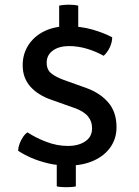

<svg xmlns="http://www.w3.org/2000/svg" viewBox="-20 -718 580 800"><path d="M262.5 -28Q221 -28 181.5 -37.2Q142 -46.5 109.5 -60.8Q77 -75 55.5 -90Q56 -104 61.5 -119Q67 -134 75.8 -147Q84.5 -160 94.5 -166.5Q128.5 -144 173 -127Q217.5 -110 262 -110Q305.5 -109.5 334.5 -128.5Q363.5 -147.5 363.5 -182.5Q364.5 -211 346.8 -232.8Q329 -254.5 290.5 -268L192 -303Q137.5 -322 106 -357.8Q74.5 -393.5 74.5 -446.5Q74.5 -492.5 97.8 -529.2Q121 -566 163.2 -587.2Q205.5 -608.5 262 -608.5Q317 -608.5 364.5 -595Q412 -581.5 447.5 -562.5Q447.5 -542 437.5 -520.8Q427.5 -499.5 412 -485.5Q378 -504.5 341.2 -515.2Q304.5 -526 268 -526Q225.5 -526 200 -507.2Q174.5 -488.5 174.5 -457Q174.5 -427 194.2 -411.8Q214 -396.5 245.5 -385L338 -352Q396.5 -331 431 -291.2Q465.5 -251.5 465.5 -188Q465.5 -141.5 440.8 -105.5Q416 -69.5 370.5 -48.8Q325 -28 262.5 -28ZM256.5 62Q245.5 62 234.8 61.2Q224 60.5 216.5 58.5V-54H296V58.5Q289 60.5 278.2 61.2Q267.5 62 256.5 62ZM226.5 -578.5V-694.5Q235 -696.5 245.8 -697.5Q256.5 -698.5 266.5 -698.5Q277 -698.5 287.5 -697.5Q298 -696.5 306 -694.5V-578.5Z"/></svg>

Font: Signika Negative Light
Style: Regular
Weight: 400
Version: Version 2.001